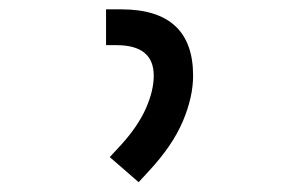

<svg xmlns="http://www.w3.org/2000/svg" viewBox="-20 -713 626 403"><path d="M271 -330.6 210.4 -383.3 234.9 -409.7Q270 -448.7 286.4 -485.8Q302.7 -522.9 302.7 -554.2Q302.7 -618.2 224.6 -618.2H202.6V-693.4H234.4Q385.3 -693.4 385.3 -554.2Q385.3 -509.3 363.8 -458.5Q342.3 -407.7 293 -354.5Z"/></svg>

Font: Cascadia Mono SemiLight
Style: Regular
Weight: 350
Monospace: yes
Designer: Aaron Bell
Foundry: Saja Typeworks
Version: Version 2404.023; ttfautohint (v1.8.4)